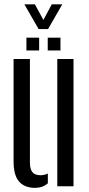

<svg xmlns="http://www.w3.org/2000/svg" viewBox="-20 -878 420 905"><path d="M44 -118V-600H121V-112.5Q121 -80.5 133 -66.2Q145 -52 171.5 -52Q188.5 -52 205.5 -60V-14Q180.5 7.5 145.5 7.5Q96.5 7.5 70.2 -21.8Q44 -51 44 -118ZM250 0V-600H326.5V0ZM205 -640V-700.5H265V-640ZM104.5 -640V-700.5H164.5V-640ZM162 -741 95 -857.5H144.5L184.5 -784L224 -857.5H273.5L206.5 -741Z"/></svg>

Font: Big Shoulders Stencil Display Medium
Style: Regular
Weight: 500
Designer: Patric King
Foundry: XO Type Co
Version: Version 1.000